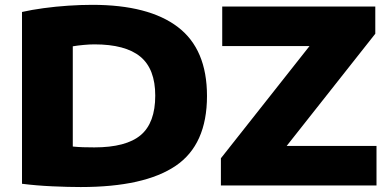

<svg xmlns="http://www.w3.org/2000/svg" viewBox="-20 -767 1618 794"><path d="M314 6.5Q262.5 6.5 196.5 3.5Q130.5 0.5 71 -7V-717.5Q110.5 -726.5 160 -733.2Q209.5 -740 261.8 -743.5Q314 -747 361.5 -747Q595 -747 715.5 -655.2Q836 -563.5 836 -370Q836 -169 706.5 -81.2Q577 6.5 314 6.5ZM370 -157.5Q501.5 -157.5 561.8 -208.2Q622 -259 622 -371.5Q622 -482 560.2 -532.8Q498.5 -583.5 370.5 -583.5Q350.5 -583.5 326 -581.2Q301.5 -579 281 -575.5V-161Q301 -159 322.8 -158.2Q344.5 -157.5 370 -157.5ZM893.5 0V-112.5L1260 -576.5H899V-740H1532V-627.5L1165.5 -163.5H1537V0Z"/></svg>

Font: Encode Sans Expanded Expanded ExtraBold
Style: Regular
Weight: 800
Width: 7
Designer: Multiple Designers
Foundry: Impallari Type
Version: Version 3.000; ttfautohint (v1.8.3) -l 8 -r 50 -G 200 -x 14 